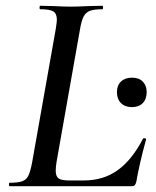

<svg xmlns="http://www.w3.org/2000/svg" viewBox="-20 -645 542 665"><path d="M13 -12Q42 -12 56.5 -17Q71 -22 78 -36Q85 -50 91 -81L173 -544Q177 -570 177 -576Q177 -598 164.5 -605.5Q152 -613 119 -613Q117 -613 117 -619Q117 -625 119 -625L164 -624Q202 -622 225 -622Q249 -622 289 -624L335 -625Q337 -625 337 -619Q337 -613 335 -613Q306 -613 291.5 -607.5Q277 -602 269.5 -587.5Q262 -573 257 -543L176 -85Q173 -66 173 -54Q173 -34 183 -27Q193 -20 219 -20H271Q338 -20 387.5 -55.5Q437 -91 475 -164Q476 -167 481.5 -166Q487 -165 486 -162Q463 -79 452 -15Q450 -7 446.5 -3.5Q443 0 436 0H13Q11 0 11 -6Q11 -12 13 -12ZM385 -326Q385 -349 399 -362.5Q413 -376 437 -376Q461 -376 474.5 -362.5Q488 -349 488 -326Q488 -302 474.5 -288Q461 -274 437 -274Q413 -274 399 -288Q385 -302 385 -326Z"/></svg>

Font: Cormorant Infant SemiBold
Style: Italic
Weight: 600
Italic angle: -10°
Designer: Christian Thalmann (Catharsis Fonts)
Foundry: Catharsis Fonts
Version: Version 4.000